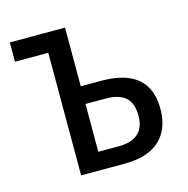

<svg xmlns="http://www.w3.org/2000/svg" viewBox="-85 -619 688 702"><g transform="rotate(-15 259.0 -268.5)"><path d="M221 -537V-315H297Q359 -315 399.5 -298Q440 -281 460.5 -246.5Q481 -212 481 -160Q481 -109 460.5 -73Q440 -37 400.5 -18.5Q361 0 301 0H138V-464H12V-537ZM298 -248H221V-67H298Q346 -67 371.5 -89Q397 -111 397 -157Q397 -204 372.5 -226Q348 -248 298 -248Z"/></g></svg>

Font: Noto Sans Display Condensed
Style: Regular
Weight: 400
Width: 3
Designer: Monotype Design Team
Foundry: Monotype Imaging Inc.
Version: Version 2.003